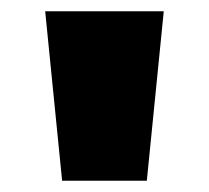

<svg xmlns="http://www.w3.org/2000/svg" viewBox="-20 -790 370 340"><path d="M90 -470 60 -770H270L240 -470Z"/></svg>

Font: M PLUS 1 Black
Style: Regular
Weight: 900
Designer: Coji Morishita
Foundry: UNDERFOREST DESIGN
Version: Version 1.001